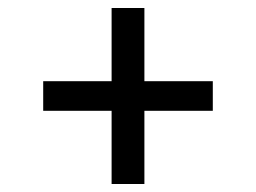

<svg xmlns="http://www.w3.org/2000/svg" viewBox="-20 -580 640 480"><path d="M341 -120H259V-303H88V-377H259V-560H341V-377H512V-303H341Z"/></svg>

Font: Zed Sans Extended
Style: Regular
Weight: 400
Width: 7
Designer: Belleve Invis
Foundry: Belleve Invis
Version: Version 1.0.0; ttfautohint (v1.8.4)